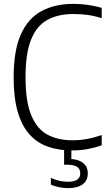

<svg xmlns="http://www.w3.org/2000/svg" viewBox="-20 -769 560 993"><path d="M352 9Q283 9 227.5 -10.5Q172 -30 132.5 -74Q93 -118 71.8 -190.5Q50.5 -263 50.5 -369Q50.5 -506.5 87.5 -590Q124.5 -673.5 193.8 -711.2Q263 -749 359.5 -749Q397.5 -749 434.2 -743.8Q471 -738.5 506 -728.5V-675Q468 -687 432.5 -691.8Q397 -696.5 359.5 -696.5Q280 -696.5 224.8 -666Q169.5 -635.5 140.8 -564.2Q112 -493 112 -371Q112 -244.5 141.5 -173.2Q171 -102 225.2 -72.8Q279.5 -43.5 355 -43.5Q393 -43.5 429 -50Q465 -56.5 506 -70.5V-17.5Q473 -5.5 434.2 1.8Q395.5 9 352 9ZM334 204Q311 204 287.2 199.5Q263.5 195 243 186V151Q269 162.5 290.5 166.8Q312 171 332.5 171Q361.5 171 378.2 160.8Q395 150.5 395 127.5Q395 104 378.2 93.5Q361.5 83 331.5 83H311.5V-10H349V69.5L336.5 53Q380.5 53 407.2 72Q434 91 434 128.5Q434 165 407.2 184.5Q380.5 204 334 204Z"/></svg>

Font: Encode Sans SemiCondensed Light
Style: Regular
Weight: 300
Width: 4
Designer: Multiple Designers
Foundry: Impallari Type
Version: Version 3.002